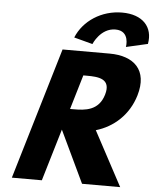

<svg xmlns="http://www.w3.org/2000/svg" viewBox="-67 -1143 965 1199"><g transform="rotate(5 415.0 -543.5)"><path d="M298.7 -825 53 0H241L338.1 -326L493 0H732L549.5 -341C660.1 -373 752.8 -456 789.7 -580C837.9 -742 746.7 -825 593.7 -825ZM377.7 -459 442 -675H464C535 -675 618.5 -670 587.8 -567C557.2 -464 470.7 -459 399.7 -459ZM481.5 -875C481.5 -875 523.2 -978 617.2 -978C711.2 -978 691.5 -875 691.5 -875L826.8 -906C846.6 -1013 778.7 -1087 649.7 -1087C520.7 -1087 408.6 -1013 364.8 -906Z"/></g></svg>

Font: Hussar
Style: BdOblThree
Weight: 700
Foundry: Cannot Into Space Fonts
Version: Version 2.00